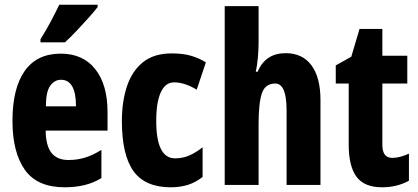

<svg xmlns="http://www.w3.org/2000/svg" viewBox="-20 -786 1778 816"><path d="M238 -558Q333 -558 385 -492Q437 -426 437 -310V-231H174Q175 -166 199 -136Q223 -106 271 -106Q308 -106 341 -116Q374 -126 411 -149V-29Q376 -8 337.5 1Q299 10 255 10Q138 10 85.5 -64.5Q33 -139 33 -272Q33 -411 85 -484.5Q137 -558 238 -558ZM239 -447Q212 -447 193.5 -421.5Q175 -396 175 -334H303Q303 -447 239 -447ZM395 -756Q382 -739 358 -712Q334 -685 307 -656.5Q280 -628 256 -606H152V-619Q177 -659 196.5 -696Q216 -733 232 -766H395Z M706 10Q597 10 547.5 -58.5Q498 -127 498 -272Q498 -354 519.5 -419Q541 -484 587.5 -521.5Q634 -559 710 -559Q758 -559 792 -549Q826 -539 855 -521L816 -405Q764 -436 720 -436Q683 -436 663.5 -394Q644 -352 644 -272Q644 -113 724 -113Q756 -113 784 -125Q812 -137 841 -160V-34Q812 -11 779 -0.5Q746 10 706 10Z M1079 -604Q1079 -575 1076 -541.5Q1073 -508 1067 -481H1075Q1108 -560 1194 -560Q1266 -560 1304 -508Q1342 -456 1342 -361V0H1198V-317Q1198 -431 1150 -431Q1107 -431 1093 -389.5Q1079 -348 1079 -259V0H935V-760H1079Z M1647 -115Q1663 -115 1680.5 -119.5Q1698 -124 1718 -133V-18Q1667 10 1604 10Q1528 10 1495 -35Q1462 -80 1462 -171V-431H1407V-508L1473 -545L1508 -663H1605V-549H1711V-431H1605V-170Q1605 -115 1647 -115Z"/></svg>

Font: Noto Sans Malayalam ExtraCondensed ExtraBold
Style: Regular
Weight: 800
Width: 2
Designer: Jelle Bosma - Monotype Design Team
Foundry: Monotype Imaging Inc.
Version: Version 2.104; ttfautohint (v1.8.4.7-5d5b)